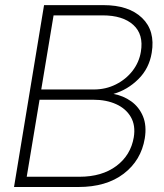

<svg xmlns="http://www.w3.org/2000/svg" viewBox="-20 -748 655 768"><path d="M36.1 0 156.2 -727.5H394Q495.1 -727.5 548.3 -676.3Q601.6 -625 586.9 -537.1Q576.7 -474.1 533.4 -431.4Q490.2 -388.7 434.6 -372.6V-372.1Q473.1 -365.2 504.6 -342.8Q536.1 -320.3 551.8 -283Q567.4 -245.6 559.1 -194.3Q544.4 -106.4 474.9 -53.2Q405.3 0 293.5 0ZM86.9 -41H297.9Q387.7 -41 445.3 -84Q502.9 -127 515.1 -198.7Q522.9 -246.1 503.4 -279.8Q483.9 -313.5 444.6 -331.3Q405.3 -349.1 353 -349.1H138.2ZM145 -390.1H355.5Q403.3 -390.1 443.6 -410.4Q483.9 -430.7 510.3 -464.8Q536.6 -499 543.5 -541Q555.2 -610.4 513.2 -648.4Q471.2 -686.5 390.6 -686.5H194.3Z"/></svg>

Font: Inter Display ExtraLight
Style: Italic
Weight: 200
Italic angle: -9.39999°
Designer: Rasmus Andersson
Foundry: rsms
Version: Version 4.000;git-a52131595